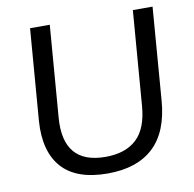

<svg xmlns="http://www.w3.org/2000/svg" viewBox="-80 -793 893 883"><g transform="rotate(-10 366.5 -352.0)"><path d="M354 8Q208 8 140.5 -67.5Q73 -143 83 -284L117 -712H209L175 -284Q158 -69 357 -69Q450 -69 502 -117.5Q554 -166 562 -271L597 -712H689L655 -280Q644 -135 567.5 -63.5Q491 8 354 8Z"/></g></svg>

Font: Muli Medium
Style: Italic
Weight: 500
Italic angle: -4.541°
Designer: Vernon Adams
Foundry: Vernon Adams
Version: Version 2.100; ttfautohint (v1.8.1.43-b0c9)